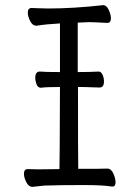

<svg xmlns="http://www.w3.org/2000/svg" viewBox="-20 -720 540 746"><path d="M107 6Q91 6 82 -12.5Q73 -31 73 -45Q73 -63 88 -63L128 -62L211 -63Q212 -84 213 -382Q157 -382 139 -379Q127 -379 122 -392.5Q117 -406 117 -418Q117 -442 135 -442Q156 -440 213 -440V-629Q158 -626 122 -620Q106 -620 97 -638.5Q88 -657 88 -671Q88 -689 103 -689Q110 -689 128.5 -688Q147 -687 167 -687Q264 -687 381 -700Q394 -700 402.5 -681.5Q411 -663 411 -649Q411 -631 397 -631Q340 -634 325 -634L282 -632V-440Q329 -440 363 -442Q373 -442 378.5 -429.5Q384 -417 384 -404Q384 -380 367 -380Q347 -380 331 -381Q319 -382 283 -382Q283 -126 284 -64Q384 -64 397 -65Q412 -65 420.5 -45.5Q429 -26 429 -12Q429 5 416 5Q381 -1 304 -1Q209 -1 153 1Z"/></svg>

Font: Moon Stars Kai T HW
Style: Regular
Weight: 400
Designer: GuiWonder
Version: Version 1.101